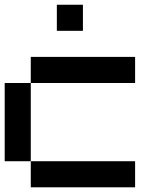

<svg xmlns="http://www.w3.org/2000/svg" viewBox="-20 -798 707 818"><path d="M111.1 -111.1H0V-444.4H111.1ZM555.6 -444.4H111.1V-555.6H555.6ZM555.6 0H111.1V-111.1H555.6ZM333.3 -666.7H222.2V-777.8H333.3Z"/></svg>

Font: Pixeloid Mono
Style: Regular
Weight: 400
Monospace: yes
Designer: GGBotNet
Foundry: GGBotNet
Version: 0.5